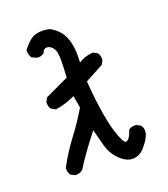

<svg xmlns="http://www.w3.org/2000/svg" viewBox="-126 -777 752 858"><g transform="rotate(-20 250.0 -348.0)"><path d="M358 -10Q327 -10 294 -44Q267 -72 256.5 -111.5Q246 -151 236 -190Q172 -110 129 -41Q115 -29 97 -29H92L72 -39Q63 -51 63 -68V-74Q96 -136 138 -191.5Q180 -247 215 -306L205 -364Q158 -341 111 -335L92 -345Q82 -356 82 -374V-380L92 -399L205 -452Q208 -505 208 -534Q208 -552 205.5 -568.5Q203 -585 191.5 -597Q180 -609 168 -609Q151 -609 146 -591Q134 -580 117 -580Q109 -580 88 -591Q78 -605 78 -623V-629Q115 -676 142 -682Q158 -686 173 -686Q184 -686 201.5 -683Q219 -680 247 -652Q285 -611 285 -527L284 -495Q315 -515 353 -517L372 -507Q382 -495 382 -478V-472L372 -452L284 -405Q298 -217 331 -132Q346 -92 355 -92Q373 -92 388 -138Q399 -147 416 -147H423L442 -138Q453 -126 453 -109Q453 -81 416 -38Q392 -10 358 -10Z"/></g></svg>

Font: Xiaolai SC
Style: Regular
Weight: 400
Designer: Nozomi Seto 瀬戸のぞみ
Version: Version 3.11;December 4, 2020;FontCreator 13.0.0.2613 64-bit